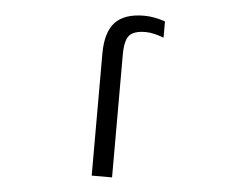

<svg xmlns="http://www.w3.org/2000/svg" viewBox="-52 -806 1104 872"><g transform="rotate(5 500.0 -370.0)"><path d="M489.3 -556.6V2H396.5V-553.7Q396.5 -651.4 438.5 -696.8Q480.5 -742.2 571.3 -742.2Q616.2 -742.2 667 -724.6V-650.4Q619.1 -668.9 584 -668.9Q530.3 -668.9 509.8 -645.5Q489.3 -622.1 489.3 -556.6Z"/></g></svg>

Font: GenEi Gothic M Regular
Style: Regular
Weight: 400
Designer: o_tamon (Modified); [Source Han Sans]
Ryoko NISHIZUKA  (kana & ideographs); Paul D. Hunt (Latin, Greek & Cyrillic); Wenl
Version: Version 1.1a;Original Version 1.004